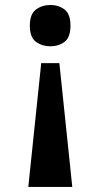

<svg xmlns="http://www.w3.org/2000/svg" viewBox="-20 -562 399 762"><path d="M215.6 -311.5 266.9 180H92.3L143.6 -311.5ZM179.4 -542.2Q212.9 -542.2 236.3 -524.2Q259.7 -506.1 259.7 -460.5Q259.7 -413.7 236.3 -396Q212.9 -378.3 179.4 -378.3Q147.3 -378.3 122.8 -396Q98.4 -413.7 98.4 -460.5Q98.4 -506.1 122.8 -524.2Q147.3 -542.2 179.4 -542.2Z"/></svg>

Font: Noto Serif Lao
Style: Regular
Weight: 400
Designer: Monotype Design Team
Foundry: Monotype Imaging Inc.
Version: Version 2.003